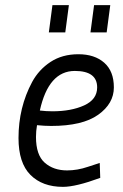

<svg xmlns="http://www.w3.org/2000/svg" viewBox="-20 -721 480 747"><path d="M225 6Q145 6 98.5 -40.5Q52 -87 52 -184Q52 -303 105 -402Q131 -450 176.5 -480Q222 -510 285 -510Q348 -510 385.5 -477Q423 -444 423 -381Q423 -318 362 -274.5Q301 -231 179 -231Q154 -231 124 -234Q120 -211 120 -188Q120 -118 154 -88Q188 -58 241 -58Q281 -58 322 -72L368 -87L370 -29Q275 6 225 6ZM184 -288Q257 -288 307.5 -311Q358 -334 358 -381Q358 -445 271 -445Q169 -445 135 -291Q159 -288 184 -288ZM170 -595 184 -701H248L234 -595ZM332 -595 346 -701H409L395 -595Z"/></svg>

Font: Gudea
Style: Italic
Weight: 400
Version: Version 1.002